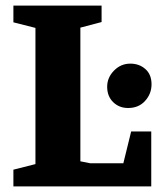

<svg xmlns="http://www.w3.org/2000/svg" viewBox="-20 -668 564 688"><path d="M28 0V-60L107 -80V-568L28 -588V-648H344V-589L268 -569V-90L303 -83H422L450 -197H522V0ZM439 -281Q407 -281 385.5 -302Q364 -323 364 -357Q364 -390 388.5 -415Q413 -440 447 -440Q479 -440 501 -420.5Q523 -401 523 -366Q523 -332 500 -306.5Q477 -281 439 -281Z"/></svg>

Font: Faustina Light ExtraBold
Style: Regular
Weight: 800
Version: Version 1.200